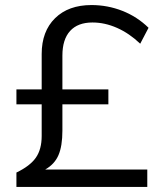

<svg xmlns="http://www.w3.org/2000/svg" viewBox="-20 -740 640 760"><path d="M159 -69H563V0H45V-57Q99 -83 122 -116Q145 -149 145 -202V-327H45V-386H145V-526Q145 -616 198 -668Q251 -720 342 -720Q406 -720 464.5 -697Q523 -674 568 -630L535 -567Q492 -608 443.5 -629.5Q395 -651 346 -651Q288 -651 257.5 -617.5Q227 -584 227 -520V-386H409V-327H227V-223Q227 -162 211.5 -126Q196 -90 159 -69Z"/></svg>

Font: Muli
Style: Regular
Weight: 400
Designer: Vernon Adams
Foundry: Vernon Adams
Version: Version 2.000